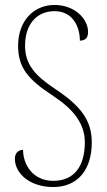

<svg xmlns="http://www.w3.org/2000/svg" viewBox="-20 -744 430 774"><path d="M195 10C290 10 350 -56 350 -170C350 -260 304 -318 203 -385C120 -440 81 -485 81 -560C81 -646 128 -699 200 -699C273 -699 302 -637 302 -580C326 -581 335 -593 335 -615C335 -670 279 -724 200 -724C114 -724 53 -658 53 -560C53 -473 91 -425 192 -359C276 -304 322 -246 322 -170C322 -75 280 -15 195 -15C111 -15 73 -82 73 -140C50 -139 40 -123 40 -104C40 -45 100 10 195 10Z"/></svg>

Font: Noto Serif ExtraCondensed Thin
Style: Regular
Weight: 100
Width: 2
Designer: Monotype Design Team
Foundry: Monotype Imaging Inc.
Version: Version 2.013